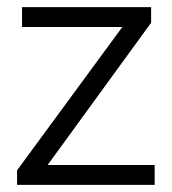

<svg xmlns="http://www.w3.org/2000/svg" viewBox="-20 -520 483 540"><path d="M28 -41 324 -444H42V-500H405V-456L114 -56H415V0H28Z"/></svg>

Font: Sarabun Light
Style: Regular
Weight: 300
Designer: Suppakit Chalermlarp | Katatrad Co.,Ltd.
Foundry: Cadson Demak Co.,Ltd.
Version: Version 1.000; ttfautohint (v1.6)